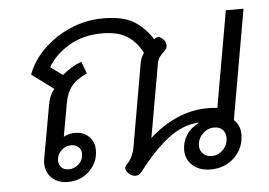

<svg xmlns="http://www.w3.org/2000/svg" viewBox="-47 -664 1030 736"><g transform="rotate(-5 468.5 -296.5)"><path d="M101 -70Q101 -76 103 -88L139 -289Q145 -327 165 -350L81 -412Q99 -463 142.5 -506.5Q186 -550 246.5 -576.5Q307 -603 374 -603Q448 -603 489.5 -579Q531 -555 563 -506Q570 -513 578 -513Q587 -513 598 -502Q608 -492 608 -479Q608 -471 604.5 -466Q601 -461 593 -453Q584 -445 578 -436.5Q572 -428 569 -413L519 -130Q567 -174 624 -199.5Q681 -225 745 -225Q757 -225 781 -223L846 -593H914L840 -171Q864 -149 864 -114Q864 -62 827.5 -26Q791 10 735 10Q692 10 666 -13.5Q640 -37 640 -72Q640 -103 656.5 -129.5Q673 -156 704 -171V-173Q644 -170 587.5 -127Q531 -84 470 -4Q460 9 446 9Q434 9 423 0Q409 -12 409 -23Q409 -30 416 -37Q439 -59 447 -98L502 -413Q506 -441 519 -457Q498 -500 462 -523Q426 -546 365 -546Q293 -546 238.5 -514Q184 -482 156 -434L203 -400Q217 -413 237.5 -425.5Q258 -438 277 -444L294 -398Q255 -381 235 -356.5Q215 -332 208 -293L185 -164Q205 -175 228 -175Q262 -175 282.5 -154.5Q303 -134 303 -102Q303 -56 269.5 -23Q236 10 186 10Q148 10 124.5 -12Q101 -34 101 -70ZM806 -106Q806 -125 794.5 -137Q783 -149 762 -149Q736 -149 717 -129.5Q698 -110 698 -84Q698 -66 710.5 -53.5Q723 -41 743 -41Q769 -41 787.5 -60Q806 -79 806 -106ZM249 -93Q249 -109 238 -119Q227 -129 210 -129Q188 -129 171.5 -113Q155 -97 155 -75Q155 -59 165 -48.5Q175 -38 193 -38Q216 -38 232.5 -54Q249 -70 249 -93Z"/></g></svg>

Font: Niramit Light
Style: Italic
Weight: 300
Italic angle: -10°
Designer: Katatrad Aksorn Co.,Ltd.
Foundry: Cadson Demak Co.,Ltd.
Version: Version 1.000; ttfautohint (v1.6)